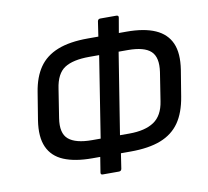

<svg xmlns="http://www.w3.org/2000/svg" viewBox="-79 -787 965 889"><g transform="rotate(-10 403.5 -342.5)"><path d="M299 -68Q218 -68 165.5 -90Q113 -112 91.5 -160Q70 -208 82 -285L103 -414Q114 -483 145 -528Q176 -573 232.5 -595.5Q289 -618 375 -618H557Q640 -618 692 -595Q744 -572 765 -524.5Q786 -477 774 -400L754 -278Q742 -204 710 -158Q678 -112 621.5 -90Q565 -68 479 -68ZM313 -151H488Q562 -151 604 -179Q646 -207 656 -273L677 -407Q687 -475 656 -504Q625 -533 548 -533H367Q290 -533 250.5 -507.5Q211 -482 201 -412L180 -278Q169 -208 202.5 -179.5Q236 -151 313 -151ZM334 14Q323 14 325 3L339 -84L348 -119L418 -563L422 -601L435 -688Q437 -699 448 -699H523Q535 -699 533 -688L518 -601L509 -559L439 -120L436 -83L423 3Q421 14 410 14Z"/></g></svg>

Font: Sofia Sans SemiBold
Style: Italic
Weight: 600
Italic angle: -9°
Designer: Botio Nikoltchev, Ani Petrova
Foundry: lettersoup
Version: Version 4.100-B